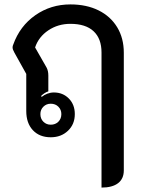

<svg xmlns="http://www.w3.org/2000/svg" viewBox="-20 -613 639 870"><path d="M99 -110V-278L45 -375Q37 -389 37 -398Q37 -405 40 -411Q70 -495 140 -544Q210 -593 299 -593Q372 -593 426.5 -566Q481 -539 511 -489.5Q541 -440 541 -374V159Q541 197 515 217Q489 237 440 237V-375Q440 -438 404 -471.5Q368 -505 299 -505Q243 -505 199 -475.5Q155 -446 139 -398L191 -307Q199 -292 199 -271V-199Q181 -193 166 -178L169 -174Q180 -183 194.5 -188.5Q209 -194 224 -194Q265 -194 292 -166.5Q319 -139 319 -96Q319 -50 288 -20.5Q257 9 210 9Q159 9 129 -23Q99 -55 99 -110ZM258 -96Q258 -116 244.5 -129.5Q231 -143 210 -143Q190 -143 176.5 -129.5Q163 -116 163 -96Q163 -75 176.5 -61.5Q190 -48 210 -48Q231 -48 244.5 -61.5Q258 -75 258 -96Z"/></svg>

Font: K2D Medium
Style: Regular
Weight: 500
Designer: Katatrad Aksorn Co.,Ltd.
Foundry: Cadson Demak Co.,Ltd.
Version: Version 1.000; ttfautohint (v1.6)